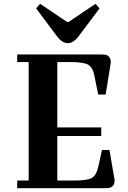

<svg xmlns="http://www.w3.org/2000/svg" viewBox="-20 -985 670 1005"><path d="M519 0H70V-40H130V-660H70V-700H499Q521 -700 531.5 -698.5Q542 -697 551 -687.5Q560 -678 560 -658L533 -490H494L474 -589Q465 -634 440.5 -647Q416 -660 350 -660H280V-318H510V-273H280V-40H370Q435 -40 459.5 -53Q484 -66 494 -111L514 -200H553L580 -42Q580 -22 571 -12.5Q562 -3 551.5 -1.5Q541 0 519 0ZM277 -797 169 -941 190 -965 331 -870H339L480 -965L501 -941L393 -797Q365 -759 335 -759Q305 -759 277 -797Z"/></svg>

Font: Croissant One
Style: Regular
Weight: 400
Designer: Eduardo Rodriguez Tunni
Foundry: Eduardo Rodriguez Tunni
Version: Version 1.001